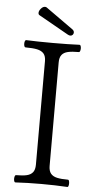

<svg xmlns="http://www.w3.org/2000/svg" viewBox="-57 -863 440 900"><g transform="rotate(5 162.5 -413.0)"><path d="M43.5 -13.2Q43.5 -20 45.4 -25.4Q47.4 -30.8 50.3 -30.8Q82.5 -30.8 101.3 -35.2Q120.1 -39.6 129.9 -52Q139.6 -64.5 139.6 -87.9V-575.2Q139.6 -598.1 129.2 -610.4Q118.7 -622.6 98.1 -627Q77.6 -631.3 43 -631.3Q39.6 -631.3 37.6 -636.2Q35.6 -641.1 35.6 -647.9Q35.6 -655.3 37.6 -660.4Q39.6 -665.5 43 -665.5Q95.7 -663.1 168.9 -663.1Q242.7 -663.1 294.9 -665.5Q297.9 -665.5 299.8 -660.6Q301.8 -655.8 301.8 -648.9Q301.8 -642.1 299.8 -636.7Q297.9 -631.3 294.9 -631.3Q262.2 -631.3 242.9 -627Q223.6 -622.6 213.9 -610.4Q204.1 -598.1 204.1 -575.2V-87.9Q204.1 -64.5 214.1 -52Q224.1 -39.6 243.7 -35.2Q263.2 -30.8 295.9 -30.8Q298.8 -30.8 300.5 -25.9Q302.2 -21 302.2 -14.2Q302.2 -6.8 300.5 -1.7Q298.8 3.4 295.9 3.4Q238.3 0 173.3 0Q107.9 0 50.3 3.4Q47.4 3.4 45.4 -1.5Q43.5 -6.3 43.5 -13.2ZM89.8 -797.9Q89.8 -807.6 98.9 -818.1Q107.9 -828.6 117.7 -828.6Q123 -828.6 126 -826.2L254.9 -734.4Q262.7 -728.5 262.7 -720.2Q262.7 -713.9 258.3 -709.2Q253.9 -704.6 247.1 -704.6Q241.7 -704.6 234.9 -708.5L96.7 -786.6Q89.8 -789.6 89.8 -797.9Z"/></g></svg>

Font: JuniusX Light
Style: Regular
Weight: 300
Designer: Peter S. Baker
Foundry: Briery Creek Software
Version: Version 1.008